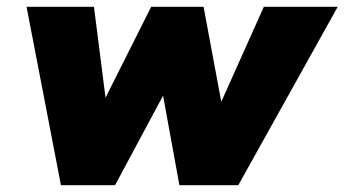

<svg xmlns="http://www.w3.org/2000/svg" viewBox="-20 -541 1012 564"><path d="M159 3 58 -521H256L290 -254L424 -521H578L630 -242L755 -521H972L680 3H507L459 -260L318 3Z"/></svg>

Font: REM ExtraBold
Style: Italic
Weight: 800
Italic angle: -11°
Designer: Octavio Pardo
Foundry: Ashler Design
Version: Version 1.005;gftools[0.9.28]